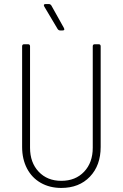

<svg xmlns="http://www.w3.org/2000/svg" viewBox="-20 -918 606 946"><path d="M89 -194V-690Q89 -700 99 -700H118Q128 -700 128 -690V-190Q128 -117 170.5 -72Q213 -27 282 -27Q352 -27 394.5 -72Q437 -117 437 -190V-690Q437 -700 447 -700H466Q476 -700 476 -690V-194Q476 -103 423 -47.5Q370 8 282 8Q225 8 181 -17Q137 -42 113 -88Q89 -134 89 -194ZM297 -774Q297 -768 288 -768H276Q269 -768 264 -775L198 -886Q196 -890 196 -892Q196 -898 205 -898H221Q228 -898 233 -891L295 -780Q297 -776 297 -774Z"/></svg>

Font: Barlow Semi Condensed ExLight
Style: Regular
Weight: 275
Width: 4
Designer: Jeremy Tribby
Foundry: Tribby Type
Version: Version 1.408